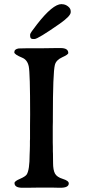

<svg xmlns="http://www.w3.org/2000/svg" viewBox="-20 -909 409 924"><path d="M125 -736.3V-743.2Q125 -750 158.2 -792Q233.9 -889.2 275.9 -889.2H276.4L278.8 -888.7Q293.9 -888.7 307.1 -878.4Q320.3 -868.2 320.3 -855V-850.1Q320.3 -832 267.6 -794.9Q162.1 -721.2 146 -721.2H138.7Q125 -721.2 125 -736.3ZM234.4 -343.8Q234.4 -333 234.4 -322.3L233.9 -300.3V-223.6L234.4 -202.1Q234.4 -191.4 234.4 -180.7L234.9 -169.9Q235.4 -159.2 235.4 -125Q235.4 -90.8 244.6 -73.7Q253.9 -56.6 282.5 -47.9Q311 -39.1 311 -26.4Q311 -5.4 270.5 -5.4H259.8L248.5 -5.9L216.3 -6.3H173.8L108.9 -5.4H87.4Q49.8 -5.4 49.8 -28.3Q49.8 -37.1 76.2 -48.3Q102.5 -59.6 108.9 -69.8Q122.6 -92.3 122.6 -165.5L123.5 -187L124 -208V-230L124.5 -240.7V-305.2L125 -358.9Q125 -557.6 118.4 -589.4Q111.8 -621.1 86.9 -631.3Q48.8 -647 48.8 -657.2Q48.8 -672.4 69.3 -675.8Q75.7 -676.8 186 -676.8L250.5 -677.7H272Q308.6 -677.7 308.6 -653.8Q308.6 -646.5 279.3 -633.3Q250 -620.1 244.1 -596.7Q234.4 -558.6 234.4 -343.8Z"/></svg>

Font: Averia Serif Libre Light
Style: Regular
Weight: 300
Version: Version 1.002